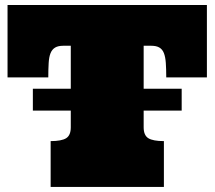

<svg xmlns="http://www.w3.org/2000/svg" viewBox="-20 -739 848 759"><path d="M797.9 -719.2V-433.1H637.2Q637.2 -465.8 635.5 -490Q633.8 -514.2 627.9 -529.1Q622.1 -543.9 610.1 -551Q598.1 -558.1 578.1 -558.1H547.9V-388.2H698.2V-301.8H547.9V-235.8Q547.9 -204.1 566.4 -192.6Q585 -181.2 627.9 -181.2V0H180.2V-181.2Q223.1 -181.2 241.5 -192.6Q259.8 -204.1 259.8 -235.8V-301.8H109.9V-388.2H259.8V-558.1H230Q210 -558.1 198 -551Q186 -543.9 179.9 -529.1Q173.8 -514.2 172.4 -490Q170.9 -465.8 170.9 -433.1H9.8V-719.2Z"/></svg>

Font: Ultra
Style: Regular
Weight: 400
Designer: Astigmatic (AOETI)
Foundry: Astigmatic (AOETI)
Version: Version 1.000